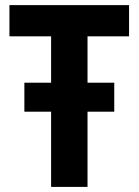

<svg xmlns="http://www.w3.org/2000/svg" viewBox="-20 -734 544 754"><path d="M180.7 0V-295.4H75.7V-409.2H180.7V-591.3H17.1V-713.9H486.8V-591.3H323.7V-409.2H428.7V-295.4H323.7V0Z"/></svg>

Font: Open Sans SemiCondensed
Style: Bold
Weight: 700
Width: 4
Designer: Monotype Design Team
Foundry: Monotype Imaging Inc.
Version: Version 3.003